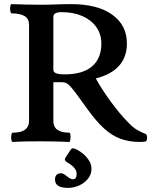

<svg xmlns="http://www.w3.org/2000/svg" viewBox="-20 -686 737 932"><path d="M686 1Q679 2 672 2.5Q665 3 658 3Q608 3 566 -12Q524 -27 484.5 -63Q445 -99 401 -161Q371 -203 352.5 -228Q334 -253 322 -266Q310 -279 301 -283Q292 -287 281 -287H239V-99Q239 -42 316 -42Q321 -42 322 -30.5Q323 -19 321.5 -8Q320 3 316 3Q247 0 179 0Q145 0 110.5 0.5Q76 1 42 3Q37 3 35 -8Q33 -19 35 -30.5Q37 -42 42 -42Q121 -42 121 -99V-567Q121 -621 37 -621Q32 -621 30 -632.5Q28 -644 30 -655.5Q32 -667 37 -666Q109 -663 180 -663Q217 -663 253 -664.5Q289 -666 326 -666Q453 -666 524.5 -615Q596 -564 596 -475Q596 -344 445 -305Q460 -278 478.5 -249.5Q497 -221 517.5 -193Q538 -165 559.5 -139Q581 -113 602 -92Q625 -67 646.5 -55Q668 -43 686 -36Q692 -34 693.5 -25Q695 -16 693 -8Q691 0 686 1ZM294 -325Q381 -325 426.5 -363.5Q472 -402 472 -475Q472 -520 447.5 -554.5Q423 -589 380 -608Q337 -627 279 -627Q259 -627 249 -621.5Q239 -616 239 -603V-347Q239 -336 252 -330.5Q265 -325 294 -325ZM310.3 226Q247 226 247 186Q247 155 277 155Q283 155 290.5 159.5Q298 164 308 172Q317 179 322.5 181.5Q328 184 335 184Q342.7 184 347.4 177.7Q352 171.4 352 158Q352 141 339 127Q326 113 303 100Q290 91 298 79L322 42Q329 31 341 35Q360.7 42.4 379.8 57.7Q399 73 411.5 92.3Q424 111.6 424 133Q424 160.2 407.5 181.1Q391 202 364.8 214Q338.6 226 310.3 226Z"/></svg>

Font: Junicode VF
Style: Regular
Weight: 400
Designer: Peter S. Baker
Version: Version 2.213